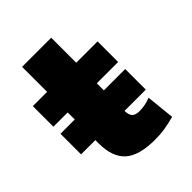

<svg xmlns="http://www.w3.org/2000/svg" viewBox="-199 -801 923 923"><g transform="rotate(-45 262.5 -340.0)"><path d="M13 -192V-332H453V-192ZM315 10Q207 10 158.5 -33Q110 -76 110 -170V-380H13V-520H110V-690H308V-520H453V-380H308V-200Q308 -166 319.5 -153Q331 -140 360 -140Q378 -140 398 -144Q418 -148 435 -155L450 -10Q413 0 382 5Q351 10 315 10Z"/></g></svg>

Font: M PLUS 2 Black
Style: Regular
Weight: 900
Designer: Coji Morishita
Foundry: UNDERFOREST DESIGN
Version: Version 1.001